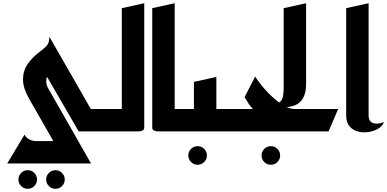

<svg xmlns="http://www.w3.org/2000/svg" viewBox="-20 -820 2415 1198"><path d="M326 358Q302 358 285 341Q268 324 268 300Q268 276 285 259Q302 242 326 242Q350 242 367 259Q384 276 384 300Q384 324 367 341Q350 358 326 358ZM153 358Q129 358 112 341Q95 324 95 300Q95 276 112 259Q129 242 153 242Q177 242 194 259Q211 276 211 300Q211 324 194 341Q177 358 153 358Z M393 200 162 -203Q122 -274 123.5 -328Q125 -382 154 -422.5Q183 -463 223 -493Q254 -516 271 -534Q288 -552 288 -591L627 0H471L274 -340Q268 -329 268.5 -309.5Q269 -290 279 -272L548 200ZM534 0V-140H700V0ZM25 200 133 20Q143 40 163 50Q183 60 201 60H358L418 200Z M660 0V-140H740V-769L880 -800V-23Q880 -11 870 -6Q860 -1 850 -0.5Q840 0 840 0Z M970 0Q970 0 960 -0.5Q950 -1 940 -6Q930 -11 930 -23V-769L1070 -800V-140H1150V0Z M1213 208Q1189 208 1172 191Q1155 174 1155 150Q1155 126 1172 109Q1189 92 1213 92Q1237 92 1254 109Q1271 126 1271 150Q1271 174 1254 191Q1237 208 1213 208Z M1230 0V-140H1450V0ZM1110 0V-140H1190V-309L1330 -340V-23Q1330 -11 1320 -6Q1310 -1 1300 -0.5Q1290 0 1290 0Z M1670 208Q1646 208 1629 191Q1612 174 1612 150Q1612 126 1629 109Q1646 92 1670 92Q1694 92 1711 109Q1728 126 1728 150Q1728 174 1711 191Q1694 208 1670 208Z M1410 0V-140H1558Q1545 -153 1532.5 -171.5Q1520 -190 1506 -214L1572 -342Q1609 -286 1654 -240Q1699 -194 1742 -167Q1785 -140 1816 -140H2090L2030 0Z M1680 -165Q1713 -170 1728 -185Q1743 -200 1746.5 -223.5Q1750 -247 1750 -276V-769L1890 -800V-300Q1890 -240 1871 -208Q1852 -176 1822.5 -164Q1793 -152 1762 -152Q1738 -152 1714.5 -156.5Q1691 -161 1680 -165Z M2375 -58Q2369 -36 2343.5 -19.5Q2318 -3 2283.5 3Q2249 9 2216.5 1.5Q2184 -6 2162 -30.5Q2140 -55 2140 -100V-769L2280 -800V-100Q2280 -75 2291 -63.5Q2302 -52 2318 -49.5Q2334 -47 2350 -50.5Q2366 -54 2375 -58Z"/></svg>

Font: Reem Kufi Fun
Style: Bold
Weight: 700
Designer: Khaled Hosny
Version: Version 1.005